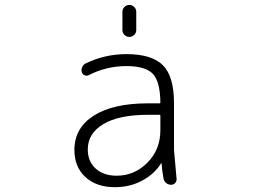

<svg xmlns="http://www.w3.org/2000/svg" viewBox="-20 -777 1040 785"><path d="M338.9 -166Q338.9 -117.2 371.1 -87.9Q403.3 -58.6 457 -58.6Q529.3 -58.6 582.5 -111.8Q635.7 -165 635.7 -245.1V-302.7Q635.7 -307.6 631.8 -307.6H585Q465.8 -307.6 402.3 -269.5Q338.9 -231.4 338.9 -166ZM480.5 -654.3V-728.5Q480.5 -740.2 488.8 -748.5Q497.1 -756.8 508.8 -756.8Q520.5 -756.8 528.8 -748.5Q537.1 -740.2 537.1 -728.5V-654.3Q537.1 -642.6 528.8 -634.3Q520.5 -626 508.8 -626Q497.1 -626 488.8 -634.3Q480.5 -642.6 480.5 -654.3ZM497.1 -555.7Q600.6 -555.7 646 -510.3Q691.4 -464.8 691.4 -355.5V-164.1L702.1 -43.9Q702.1 -39.1 700.2 -35.2Q698.2 -29.3 692.4 -25.4Q686.5 -21.5 680.7 -21.5Q668 -21.5 659.2 -28.8Q650.4 -36.1 648.4 -47.9Q642.6 -79.1 640.6 -108.4Q640.6 -109.4 639.6 -109.9Q638.7 -110.4 638.7 -109.4Q613.3 -68.4 567.4 -42Q515.6 -11.7 449.2 -11.7Q374 -11.7 329.1 -53.2Q284.2 -94.7 284.2 -164.1Q284.2 -253.9 363.3 -304.2Q442.4 -354.5 585 -354.5H631.8Q635.7 -354.5 635.7 -358.4Q634.8 -441.4 606.4 -473.6Q576.2 -506.8 497.1 -506.8Q415 -506.8 342.8 -469.7Q335 -465.8 326.2 -469.2Q317.4 -472.7 314.5 -482.4Q311.5 -492.2 315.9 -502.4Q320.3 -512.7 330.1 -517.6Q408.2 -555.7 497.1 -555.7Z"/></svg>

Font: Gen Jyuu Gothic L Monospace Light
Style: Regular
Weight: 300
Designer: [Source Han Sans]
Ryoko NISHIZUKA  (kana & ideographs); Paul D. Hunt (Latin, Greek & Cyrillic); Wenlong ZHANG  (bopomofo
Version: Version 1.002.20150607